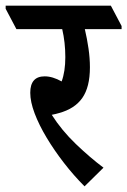

<svg xmlns="http://www.w3.org/2000/svg" viewBox="-68 -644 450 679"><path d="M231 15Q193 -23 158.5 -67.5Q124 -112 97 -157Q70 -202 54.5 -243Q39 -284 39 -316Q39 -374 90 -374Q118 -374 150 -356Q163 -391 163 -442Q163 -494 152 -541H-10L-48 -613V-624H324L362 -552V-541H232Q240 -507 245 -472.5Q250 -438 250 -406Q250 -336 223 -297.5Q196 -259 140 -244Q136 -243 129 -241Q122 -239 115 -238Q150 -183 200 -135Q250 -87 298 -51Z"/></svg>

Font: Noto Serif Devanagari ExtraCondensed SemiBold
Style: Regular
Weight: 600
Width: 2
Designer: Universal Thirst, Indian Type Foundry and the Monotype Design Team
Foundry: Monotype Imaging Inc.
Version: Version 2.004; ttfautohint (v1.8.4.7-5d5b)